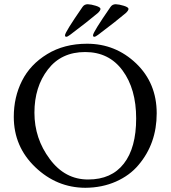

<svg xmlns="http://www.w3.org/2000/svg" viewBox="-20 -870 803 904"><path d="M286.1 -704.1Q286.1 -718.3 368.2 -836.9Q377 -850.1 393.1 -850.1Q409.2 -849.6 431.2 -842.8Q453.1 -835.9 453.1 -828.1Q453.1 -820.3 439.9 -808.1Q395 -770 310.1 -706.1Q297.9 -696.8 292 -696.8Q286.1 -696.8 286.1 -704.1ZM418 -704.1Q418 -718.3 500 -836.9Q508.8 -850.1 524.9 -850.1Q541 -849.6 563 -842.8Q585 -835.9 585 -828.1Q585 -820.3 571.8 -808.1Q526.9 -770 441.9 -706.1Q429.7 -696.8 423.8 -696.8Q418 -696.8 418 -704.1ZM44.9 -319.8Q44.9 -412.6 83.5 -489.3Q122.1 -566.4 202.1 -615.2Q282.2 -664.1 390.1 -664.1Q523.9 -664.1 621.1 -571.3Q717.8 -478.5 717.8 -336.4Q717.8 -193.8 631.8 -92.8Q590.8 -43.9 525.9 -15.1Q460.9 13.7 381.8 14.2Q247.1 13.7 146 -83Q44.9 -179.7 44.9 -319.8ZM205.6 -543Q142.1 -460.9 142.1 -339.4Q142.1 -217.8 214.4 -121.1Q286.1 -24.4 395.5 -24.9Q504.9 -24.9 563 -99.6Q621.1 -173.8 621.1 -312.5Q621.1 -451.2 557.1 -538.1Q493.2 -625 380.9 -625Q268.6 -625 205.6 -543Z"/></svg>

Font: EBGaramond
Style: Regular
Weight: 400
Version: Version 000.012g